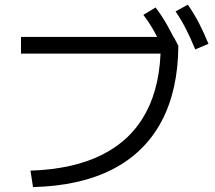

<svg xmlns="http://www.w3.org/2000/svg" viewBox="-20 -802 904 809"><path d="M657.2 -613.3 692.4 -576.2H68.4V-646.5H711.9L731.4 -609.4Q730.5 -421.9 660.2 -290Q589.8 -158.2 453.6 -88.4Q317.4 -18.6 119.1 -13.7L108.4 -83Q289.1 -88.9 411.1 -150.4Q533.2 -211.9 595.2 -328.1Q657.2 -444.3 657.2 -613.3ZM584 -739.3 635.7 -770.5Q662.1 -735.4 684.1 -696.8Q706.1 -658.2 728.5 -608.4L673.8 -582Q650.4 -632.8 629.9 -669.4Q609.4 -706.1 584 -739.3ZM719.7 -753.9 771.5 -782.2Q797.9 -744.1 818.4 -704.6Q838.9 -665 858.4 -617.2L802.7 -593.8Q782.2 -643.6 762.7 -681.6Q743.2 -719.7 719.7 -753.9Z"/></svg>

Font: Pretendard GOV Variable
Style: Regular
Weight: 400
Designer: Base glyphs from Inter by Rasmus Andersson; Hangul glyphs from Noto Sans CJK(Source Han Sans) by Jang Soo-young and Kang
Foundry: Kil Hyung-jin
Version: Version 1.307;Glyphs 3.2 (3192)